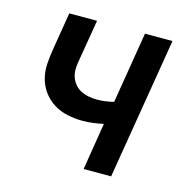

<svg xmlns="http://www.w3.org/2000/svg" viewBox="-83 -600 667 681"><g transform="rotate(15 250.0 -260.0)"><path d="M282 0 310 -173Q291 -169 272 -166.5Q253 -164 234 -164Q205 -164 177.5 -170Q150 -176 127.5 -190Q105 -204 89 -225.5Q73 -247 66 -273.5Q59 -300 61 -328.5Q63 -357 68 -386L90 -520H192L167 -371Q164 -355 163 -339Q162 -323 166.5 -308.5Q171 -294 180.5 -282Q190 -270 203.5 -263Q217 -256 232.5 -253Q248 -250 264 -250Q279 -250 294 -252Q309 -254 325 -258L368 -520H469L383 0Z"/></g></svg>

Font: Iosevka SS04 Semibold Oblique
Style: Regular
Weight: 600
Italic angle: -9°
Monospace: yes
Designer: Belleve Invis
Foundry: Belleve Invis
Version: Version 19.0.0; ttfautohint (v1.8.4)